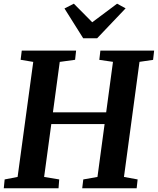

<svg xmlns="http://www.w3.org/2000/svg" viewBox="-22 -1016 851 1036"><path d="M-1.6 0 3.1 -47.8 73 -61.3 157.4 -682 89.3 -693.4 95.4 -743H388.6L383.2 -693.4L300.4 -682L263.6 -410H550.9L587.6 -682.3L513.9 -693L519.6 -743H809.7L804 -693L730.7 -682.3L646.9 -61.3L720.6 -47.8L715.4 0H421.6L427.4 -47.8L503.9 -61.3L542.4 -346.6H254.8L216.1 -61.3L297.5 -47.8L293.8 0ZM426.9 -809.6 325.9 -970.3 376.4 -996.1Q401.4 -971 426.2 -946Q451 -921 475.7 -895.9Q509.3 -921 542.8 -946Q576.2 -971 609.8 -996.1L655.8 -971L502.2 -809.6Z"/></svg>

Font: Merriweather Light
Style: Italic
Weight: 300
Italic angle: -7.8°
Designer: Eben Sorkin
Foundry: Eben Sorkin
Version: Version 2.101